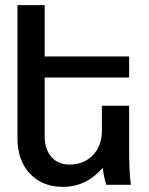

<svg xmlns="http://www.w3.org/2000/svg" viewBox="-20 -720 579 748"><path d="M394 0Q385 -28 380 -66Q316 8 225 8Q145 8 96.5 -43.5Q48 -95 48 -181V-700H154V-500H483V-418H154V-190Q154 -139 180 -109Q206 -79 250 -79Q307 -79 342 -115.5Q377 -152 377 -213V-308H483V-148Q483 -46 490 0Z"/></svg>

Font: LT Superior Semi-bold
Style: Regular
Weight: 600
Designer: Daniel Lyons
Foundry: LyonsType
Version: Version 1.0